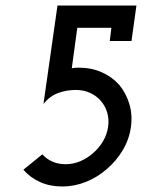

<svg xmlns="http://www.w3.org/2000/svg" viewBox="-20 -670 583 698"><path d="M476 -650H189L138 -292Q160 -320 190.5 -331.5Q221 -343 256 -343Q284 -343 307 -332.5Q330 -322 346 -304Q362 -286 369.5 -261.5Q377 -237 373 -209Q369 -181 354.5 -156.5Q340 -132 319 -114Q298 -95 272 -84Q246 -73 219 -73Q192 -73 170.5 -82.5Q149 -92 134 -109L65 -53Q90 -24 126 -8Q162 8 206 8Q251 8 293 -9Q335 -26 369 -56Q403 -85 426.5 -124.5Q450 -164 456 -209Q462 -254 450 -293Q438 -332 413 -362Q387 -391 349.5 -407.5Q312 -424 267 -424Q260 -424 253.5 -423.5Q247 -423 241 -422L261 -569H385L379 -521H458Z"/></svg>

Font: Josefin Slab Thin
Style: Bold Italic
Weight: 700
Italic angle: -12°
Version: Version 2.000